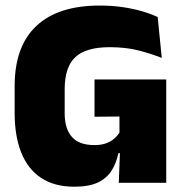

<svg xmlns="http://www.w3.org/2000/svg" viewBox="-20 -674 681 708"><path d="M254 14.5Q181 14.5 132 -17.8Q83 -50 58.5 -111Q34 -172 34 -257.5V-356.5Q34 -503 114 -578.2Q194 -653.5 347.5 -653.5Q392.5 -653.5 431.8 -647.8Q471 -642 503.8 -632.5Q536.5 -623 561.5 -611L576.5 -460.5Q537.5 -476 490.8 -488Q444 -500 384 -500Q297.5 -500 258 -463.5Q218.5 -427 218.5 -344.5V-255.5Q218.5 -200 244.8 -169.5Q271 -139 328.5 -139Q352.5 -139 370.2 -145.2Q388 -151.5 400.2 -162Q412.5 -172.5 420.5 -185V-295L443 -244.5L328.5 -243.5V-381H593V-109H416.5Q409 -73 391.8 -45.2Q374.5 -17.5 341.8 -1.5Q309 14.5 254 14.5ZM423 -131H593V0H418Z"/></svg>

Font: Anek Bangla ExtraBold
Style: Regular
Weight: 800
Designer: Sulekha Rajkumar (Bangla), Yesha Goshar (Latin)
Foundry: Ek Type
Version: Version 1.003